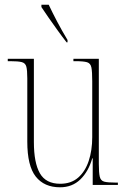

<svg xmlns="http://www.w3.org/2000/svg" viewBox="-20 -786 540 816"><path d="M235 10Q168 10 132 -35.5Q96 -81 96 -184V-453Q96 -487 92 -502.5Q88 -518 72.5 -522Q57 -526 24 -526H13V-536H124V-182Q124 -94 149.5 -49.5Q175 -5 236 -5Q282 -5 312 -31Q342 -57 357 -102Q372 -147 372 -203V-441Q372 -481 368.5 -499Q365 -517 350 -521.5Q335 -526 300 -526H292V-536H400V-89Q400 -52 404 -35Q408 -18 423 -14Q438 -10 470 -10H481V0H374V-113H372Q356 -57 321.5 -23.5Q287 10 235 10ZM263 -606Q245 -629 224.5 -657.5Q204 -686 185.5 -712.5Q167 -739 156 -756V-766H187Q203 -732 223 -694Q243 -656 267 -616V-606Z"/></svg>

Font: Noto Serif Display Condensed Thin
Style: Regular
Weight: 100
Width: 3
Designer: Monotype Design Team
Foundry: Monotype Imaging Inc.
Version: Version 2.009